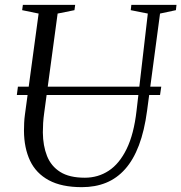

<svg xmlns="http://www.w3.org/2000/svg" viewBox="-20 -763 749 793"><path d="M641 -707 587.5 -306Q576.5 -223 553.8 -163Q531 -103 497 -64.8Q463 -26.5 418.2 -8.2Q373.5 10 318 10Q234.5 10 181.8 -18.5Q129 -47 104.2 -99.2Q79.5 -151.5 79 -222.5Q79 -238.5 79.8 -255.5Q80.5 -272.5 83 -290L139.5 -707L71.5 -721L74.5 -743H290.5L287.5 -721L218 -707L162.5 -296.5Q159.5 -275.5 158.2 -255.2Q157 -235 157 -216Q157.5 -161 174.2 -118.8Q191 -76.5 228.8 -52.8Q266.5 -29 330.5 -29Q385 -29 429 -57.8Q473 -86.5 503 -147.8Q533 -209 544 -306L590.5 -707L520 -721L522.5 -743H709L706.5 -721ZM646 -405 641 -370.5H49.5L54 -405Z"/></svg>

Font: Merriweather 120pt Light
Style: Italic
Weight: 300
Italic angle: -7.8°
Version: Version 2.101